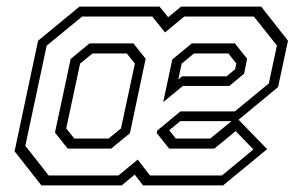

<svg xmlns="http://www.w3.org/2000/svg" viewBox="-20 -560 923 580"><path d="M105 0 24 -103 95 -437 220 -540H462L488 -508L527 -540H769L850 -437L820 -297L695.5 -194H524.5L485 -161.5L487 -172L511 -141.5H615L693.5 -205.5L787 -109.5L654 0H412L387 -32.5L347.5 0ZM184.5 -111 146 -159.5 193.5 -382 250.5 -429H383L420 -382.5L372.5 -157.5L315.5 -111ZM204.5 -141.5H308L345.5 -172L387.5 -368L363 -398.5H259.5L222 -368L180 -172ZM127 -30H338L396 -78L433 -30H650.5L745.5 -108.5L692 -164L627.5 -111H491L453.5 -158L455 -165.5L525 -223.5H689.5L792 -308L816.5 -422.5L747 -510H536.5L478.5 -462L440 -510H228L121 -422L56.5 -119.5ZM473 -251.5 500.5 -380.5 559.5 -429H689.5L726.5 -382.5L717.5 -337.5L673 -300.5H532.5ZM518.5 -320 530 -329.5H664.5L690 -350.5L694 -368L670 -398.5H566L529 -368Z"/></svg>

Font: Tourney Light
Style: Italic
Weight: 300
Italic angle: -12°
Version: Version 1.015